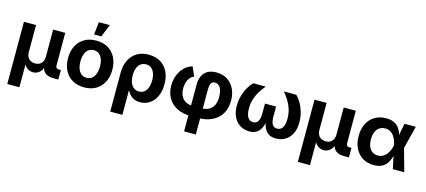

<svg xmlns="http://www.w3.org/2000/svg" viewBox="-68 -1399 4961 2236"><g transform="rotate(15 2412.5 -281.5)"><path d="M62.4 204.1V-545.9H208.3V-223.3Q208.3 -185.7 221.9 -160.6Q235.5 -135.5 259.1 -123.1Q282.6 -110.7 312.1 -110.7Q342.1 -110.7 365.1 -123.2Q388.1 -135.7 401.2 -160.7Q414.4 -185.7 414.4 -223.3V-545.9H560.3V-154.4Q560.3 -133.9 570 -124.4Q579.8 -115 601.4 -115H623.2V0H561.4Q490.3 0 455.5 -36Q420.6 -72 420.6 -139.7V-189H444.8Q444.8 -134.6 432.7 -98.8Q420.6 -63.1 401.1 -42.6Q381.6 -22 359.2 -13.4Q336.8 -4.8 316.1 -4.8Q294.7 -4.8 271.7 -13.4Q248.8 -22 229 -42.6Q209.3 -63.1 196.9 -98.8Q184.5 -134.6 184.5 -189H208.3V204.1Z M934.6 10.7Q852.5 10.7 792.5 -24.6Q732.5 -59.9 700.1 -123.3Q667.6 -186.6 667.6 -270.6Q667.6 -355.2 700.1 -418.7Q732.5 -482.2 792.5 -517.4Q852.5 -552.7 934.6 -552.7Q1017 -552.7 1076.8 -517.4Q1136.7 -482.2 1169.1 -418.7Q1201.5 -355.2 1201.5 -270.6Q1201.5 -186.6 1169.1 -123.3Q1136.7 -59.9 1076.8 -24.6Q1017 10.7 934.6 10.7ZM934.6 -104.6Q973.7 -104.6 1000 -126.3Q1026.3 -148.1 1039.4 -185.8Q1052.6 -223.5 1052.6 -271.1Q1052.6 -319.2 1039.4 -356.8Q1026.3 -394.3 1000 -415.9Q973.7 -437.5 934.6 -437.5Q895.5 -437.5 869.3 -415.9Q843.1 -394.3 830 -356.9Q816.8 -319.5 816.8 -271.1Q816.8 -223.5 830 -185.8Q843.1 -148.1 869.3 -126.3Q895.5 -104.6 934.6 -104.6ZM889.9 -615.1 905.9 -767.1H1037.9L977 -615.1Z M1303.6 204.1V-264.8Q1303.6 -350.8 1335.2 -415.6Q1366.8 -480.4 1425.8 -516.6Q1484.7 -552.7 1567.7 -552.7Q1647.2 -552.7 1706.4 -518.7Q1765.6 -484.6 1798.7 -420.6Q1831.7 -356.5 1831.7 -266.7Q1831.7 -180.7 1802.4 -118.9Q1773.1 -57 1722.7 -24Q1672.3 9.1 1609.4 9.1Q1564.8 9.1 1534.2 -6Q1503.5 -21 1484.3 -43.2Q1465.1 -65.4 1454.7 -87.4H1450V204.1ZM1564.7 -108.3Q1602.7 -108.3 1628.7 -129.3Q1654.7 -150.3 1668.1 -187.5Q1681.5 -224.6 1681.5 -273.2Q1681.5 -320.9 1668.4 -357.5Q1655.4 -394 1629.6 -414.7Q1603.9 -435.4 1565.3 -435.4Q1527.9 -435.4 1501.3 -415.5Q1474.7 -395.6 1460.8 -359.3Q1446.9 -322.9 1446.9 -273.2Q1446.9 -224.2 1460.7 -187Q1474.4 -149.7 1500.8 -129Q1527.2 -108.3 1564.7 -108.3Z M2193.9 204.1V-362.8Q2193.9 -419.2 2213.6 -463Q2233.4 -506.8 2275.2 -531.8Q2317.1 -556.7 2383.8 -556.7Q2457.9 -556.7 2513.1 -522Q2568.4 -487.3 2599.3 -425.6Q2630.1 -363.9 2630.1 -282.3Q2630.1 -191.6 2591.6 -125.7Q2553.1 -59.8 2480.1 -24Q2407.1 11.7 2303.3 11.7H2226.5Q2125.1 11.7 2054.7 -24.4Q1984.3 -60.5 1947.8 -124.9Q1911.3 -189.3 1911.3 -273.1Q1911.3 -339.2 1933.3 -396.9Q1955.3 -454.7 1996.3 -496Q2037.3 -537.3 2094.2 -553.8L2142.2 -441.2Q2115.5 -432.1 2095.8 -410Q2076 -387.8 2065 -354.6Q2054 -321.4 2054 -279.5Q2054 -226.8 2072.5 -188Q2090.9 -149.2 2129.1 -128Q2167.3 -106.7 2226.5 -106.7H2303.3Q2365.9 -106.7 2406.2 -127.5Q2446.5 -148.3 2465.9 -188.9Q2485.3 -229.4 2485.3 -288.5Q2485.3 -333.1 2474.7 -366.8Q2464.2 -400.5 2444 -419.4Q2423.7 -438.3 2394.5 -438.3Q2370.1 -438.3 2357.3 -424.2Q2344.4 -410.2 2340 -387.2Q2335.5 -364.3 2335.5 -336.9V204.1Z M2926.4 7.8Q2866.1 7.8 2816.9 -21Q2767.7 -49.9 2738.7 -106.2Q2709.6 -162.5 2709.6 -244.7Q2709.6 -312.6 2727.9 -372Q2746.2 -431.3 2773.8 -476.5Q2801.4 -521.7 2828.6 -545.9H2977.4Q2943.4 -505.1 2915.4 -460.4Q2887.5 -415.8 2870.9 -363.5Q2854.4 -311.3 2854.4 -247.8Q2854.4 -178.3 2877 -142.6Q2899.7 -107 2941.7 -107Q2981.3 -107 3000.8 -138.8Q3020.3 -170.7 3020.3 -233.9V-352.5H3154V-233.9Q3154 -170.7 3172.4 -138.8Q3190.9 -107 3230.7 -107Q3273.6 -107 3296.4 -142.6Q3319.1 -178.3 3319.1 -247.8Q3319.1 -312.5 3302.1 -365.2Q3285.1 -417.9 3257.3 -462.3Q3229.4 -506.7 3196.2 -545.9H3344.9Q3371.9 -522.2 3399.4 -477.4Q3426.9 -432.7 3445.4 -373.1Q3463.9 -313.5 3463.9 -244.7Q3463.9 -162.3 3434.9 -106Q3405.9 -49.7 3356.5 -20.9Q3307.2 7.8 3246.3 7.8Q3186.3 7.8 3150.5 -19.7Q3114.7 -47.1 3097.5 -96Q3080.2 -144.8 3075.9 -208.9H3096.2Q3092.2 -143.9 3074.5 -95.2Q3056.8 -46.4 3021 -19.3Q2985.2 7.8 2926.4 7.8Z M3565.8 204.1V-545.9H3711.7V-223.3Q3711.7 -185.7 3725.3 -160.6Q3738.9 -135.5 3762.5 -123.1Q3786 -110.7 3815.5 -110.7Q3845.5 -110.7 3868.5 -123.2Q3891.5 -135.7 3904.7 -160.7Q3917.8 -185.7 3917.8 -223.3V-545.9H4063.7V-154.4Q4063.7 -133.9 4073.5 -124.4Q4083.2 -115 4104.9 -115H4126.7V0H4064.8Q3993.7 0 3958.9 -36Q3924 -72 3924 -139.7V-189H3948.2Q3948.2 -134.6 3936.1 -98.8Q3924 -63.1 3904.5 -42.6Q3885.1 -22 3862.6 -13.4Q3840.2 -4.8 3819.5 -4.8Q3798.1 -4.8 3775.1 -13.4Q3752.2 -22 3732.4 -42.6Q3712.7 -63.1 3700.3 -98.8Q3687.9 -134.6 3687.9 -189H3711.7V204.1Z M4426.9 11.7Q4350 11.7 4292.4 -23.6Q4234.7 -59 4202.9 -122.6Q4171.1 -186.1 4171.1 -271Q4171.1 -356.4 4203.1 -419.6Q4235.2 -482.8 4293.3 -517.8Q4351.3 -552.7 4428.7 -552.7Q4487 -552.7 4524.7 -534.4Q4562.4 -516.1 4584.3 -486.9Q4606.2 -457.6 4617.2 -424Q4628.3 -390.5 4633.3 -360.5H4680.9L4717.6 -274.4L4794 0H4656.2L4597.4 -274.4Q4591.1 -304.5 4579.9 -333.1Q4568.7 -361.6 4551.3 -384.7Q4533.9 -407.9 4508.7 -421.6Q4483.6 -435.4 4449.6 -435.4Q4409.1 -435.4 4379.9 -415.8Q4350.7 -396.3 4335.2 -359.9Q4319.7 -323.5 4319.7 -271.9Q4319.7 -220.9 4334.7 -184.2Q4349.7 -147.5 4378 -127.9Q4406.2 -108.3 4445.2 -108.3Q4479.6 -108.3 4505.6 -122.8Q4531.6 -137.3 4550.1 -161.1Q4568.5 -185 4580.2 -213.9Q4591.8 -242.7 4597.4 -271.5L4650.5 -545.9H4786.7L4717.6 -271.5L4680.9 -191H4633.2Q4627.3 -161.2 4616.5 -126.3Q4605.7 -91.3 4584.3 -59.9Q4562.8 -28.4 4525.1 -8.3Q4487.3 11.7 4426.9 11.7Z"/></g></svg>

Font: Inter Variable LoSnoCo
Style: Regular
Weight: 400
Designer: Rasmus Andersson
Foundry: rsms
Version: Version 4.000;git-a52131595; featfreeze: case,dlig,ss01,ss02